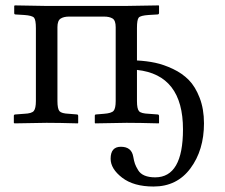

<svg xmlns="http://www.w3.org/2000/svg" viewBox="-20 -451 827 705"><path d="M111.8 -347.2Q111.8 -377.9 105 -386Q98.1 -394 68.8 -396L37.1 -397.9Q32.2 -397.9 32.2 -402.8V-429.2L34.2 -431.2L149.9 -429.2H441.9L563 -431.2L564 -429.2V-403.8Q564 -397.9 558.1 -397.9L525.9 -396Q496.1 -394 489.5 -386.5Q482.9 -378.9 482.9 -348.1V-229Q518.6 -227.1 549.8 -220.5Q581.1 -213.9 615.2 -197.8Q649.4 -181.6 673.3 -157.2Q697.3 -132.8 713.1 -91.8Q729 -50.8 729 2Q729 100.1 679.4 167Q629.9 233.9 543.9 233.9Q470.7 233.9 428.5 201.4Q386.2 168.9 386.2 131.8Q386.2 87.9 423.8 87.9Q462.9 87.9 469.2 124Q472.2 141.1 475.6 150.6Q479 160.2 487.1 173.6Q495.1 187 511 193.6Q526.9 200.2 549.8 200.2Q651.9 200.2 651.9 23.9Q651.9 -176.3 482.9 -194.3V-80.1Q482.9 -51.3 490.5 -42.7Q498 -34.2 525.9 -33.2L558.1 -30.8Q564 -30.8 564 -24.9V0L563 2Q491.2 0 444.8 0L329.1 2L328.1 0V-25.9Q328.1 -30.8 333 -30.8L361.8 -33.2Q389.6 -35.2 397.2 -44.2Q404.8 -53.2 404.8 -80.1V-351.1Q404.8 -376 393.3 -383.1Q381.8 -390.1 361.8 -390.1H233.9Q213.9 -390.1 202.4 -382.6Q190.9 -375 190.9 -351.1V-80.1Q190.9 -51.3 198.5 -42.7Q206.1 -34.2 232.9 -33.2L262.2 -30.8Q267.1 -30.8 267.1 -24.9V0L266.1 2Q196.3 0 150.9 0L33.2 2L30.8 0V-25.9Q30.8 -30.8 37.1 -30.8L68.8 -33.2Q96.7 -34.2 104.2 -43.7Q111.8 -53.2 111.8 -80.1Z"/></svg>

Font: Linux Libertine Capitals
Style: Small Caps
Weight: 400
Designer: Philipp H. Poll
Foundry: Philipp H. Poll
Version: Version 5.1.3